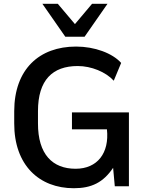

<svg xmlns="http://www.w3.org/2000/svg" viewBox="-20 -972 771 1002"><path d="M579.1 0H652.8V-385.3H355.5V-296.9H538.1C551.3 -173.3 488.3 -91.3 374.5 -91.3C254.4 -91.3 177.7 -166 178.2 -328.6V-392.1C178.2 -554.7 254.4 -627.4 385.7 -627.4C456.5 -627.4 531.7 -596.7 573.7 -550.8L612.3 -643.6C566.4 -694.8 473.6 -729 377 -729C185.1 -729 54.7 -610.8 54.2 -392.1V-328.6C53.7 -109.9 184.6 10.3 365.2 10.3C458 10.3 519 -20 570.3 -96.2ZM421.4 -780.3 541 -952.1H460.4L371.1 -846.2L281.7 -952.1H201.2L320.8 -780.3Z"/></svg>

Font: Winston Medium
Style: Regular
Weight: 500
Designer: Vernon Adams, Kim Jin-seong, David Berlow, Cristiano Sobral
Foundry: The Winston Project Authors
Version: Version 3.004